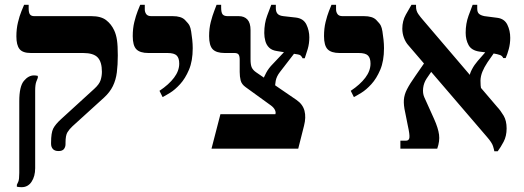

<svg xmlns="http://www.w3.org/2000/svg" viewBox="-20 -617 2176 797"><path d="M223 10Q207 10 199.5 1.5Q192 -7 192 -20V-25Q192 -66 201 -83.5Q210 -101 233 -122L371 -248Q392 -267 397.5 -284Q403 -301 403 -319Q403 -360 385.5 -378.5Q368 -397 325 -397H108Q74 -397 61 -413.5Q48 -430 48 -466Q48 -497 54.5 -524Q61 -551 69 -570.5Q77 -590 80 -597H99V-582Q99 -564 104.5 -557Q110 -550 122 -550H359Q399 -550 420.5 -533.5Q442 -517 454 -491Q462 -474 465.5 -451Q469 -428 469 -387Q469 -348 465 -316.5Q461 -285 448.5 -259.5Q436 -234 412 -212L281 -93Q268 -81 260 -68Q252 -55 252 -25V-19Q252 -7 245.5 1.5Q239 10 223 10ZM70 160Q58 160 50 158V150Q52 146 56 137Q60 128 60 101V-197Q60 -258 79 -281Q98 -304 121 -304Q129 -304 137 -302V-294Q135 -290 130.5 -277.5Q126 -265 126 -241V81Q126 115 111 137.5Q96 160 70 160Z M655 -214 642 -240Q681 -266 702.5 -294.5Q724 -323 724 -353Q724 -376 713.5 -386.5Q703 -397 675 -397H596Q561 -397 546 -412.5Q531 -428 531 -467Q531 -499 537.5 -525.5Q544 -552 551.5 -571Q559 -590 562 -597H581V-578Q581 -567 587 -558.5Q593 -550 608 -550H697Q732 -550 747.5 -534.5Q763 -519 767 -510Q771 -502 773.5 -486.5Q776 -471 778 -452.5Q780 -434 780 -417Q780 -364 764.5 -327.5Q749 -291 727.5 -267.5Q706 -244 685.5 -231.5Q665 -219 655 -214Z M858 0 895 -143H1123Q1126 -150 1121.5 -160Q1117 -170 1105 -179L1000 -255Q983 -267 979 -283Q975 -299 975 -318V-369Q975 -384 970.5 -390.5Q966 -397 953 -397H913Q878 -397 863 -412.5Q848 -428 848 -467Q848 -499 855 -526Q862 -553 869.5 -572Q877 -591 879 -597H898V-586Q898 -565 904 -557.5Q910 -550 925 -550H971Q994 -550 1007 -536Q1020 -522 1020 -492V-371Q1020 -348 1025 -337Q1030 -326 1043 -317L1211 -202Q1237 -184 1244 -157Q1251 -130 1242 -95L1218 0ZM1123 -256 1072 -286Q1075 -296 1085 -315Q1095 -334 1113 -352L1165 -407L1206 -401L1142 -318Q1128 -300 1124.5 -281.5Q1121 -263 1123 -256ZM1236 -375Q1234 -380 1229.5 -385Q1225 -390 1217 -391L1130 -405Q1109 -408 1097.5 -419Q1086 -430 1081.5 -446.5Q1077 -463 1077 -480Q1077 -520 1089 -552Q1101 -584 1106 -597H1125V-583Q1125 -568 1132 -560Q1139 -552 1156 -550L1209 -544Q1240 -540 1252 -515Q1264 -490 1264 -462Q1264 -436 1257.5 -414Q1251 -392 1245 -375Z M1449 -214 1436 -240Q1475 -266 1496.5 -294.5Q1518 -323 1518 -353Q1518 -376 1507.5 -386.5Q1497 -397 1469 -397H1390Q1355 -397 1340 -412.5Q1325 -428 1325 -467Q1325 -499 1331.5 -525.5Q1338 -552 1345.5 -571Q1353 -590 1356 -597H1375V-578Q1375 -567 1381 -558.5Q1387 -550 1402 -550H1491Q1526 -550 1541.5 -534.5Q1557 -519 1561 -510Q1565 -502 1567.5 -486.5Q1570 -471 1572 -452.5Q1574 -434 1574 -417Q1574 -364 1558.5 -327.5Q1543 -291 1521.5 -267.5Q1500 -244 1479.5 -231.5Q1459 -219 1449 -214Z M2032 11Q2031 4 2026.5 -10.5Q2022 -25 2002 -48L1676 -428Q1664 -441 1657 -459.5Q1650 -478 1650 -498Q1650 -530 1664.5 -556Q1679 -582 1688 -597H1707V-589Q1707 -572 1716.5 -558.5Q1726 -545 1735 -535L2044 -173Q2058 -158 2070.5 -137Q2083 -116 2083 -84Q2083 -52 2070.5 -28.5Q2058 -5 2046 11ZM1642 0V-33H1665Q1678 -33 1679.5 -46Q1681 -59 1673 -95L1662 -150Q1655 -181 1656.5 -202.5Q1658 -224 1669.5 -246.5Q1681 -269 1705 -303L1748 -365L1777 -329L1751 -291Q1739 -273 1736.5 -251.5Q1734 -230 1741 -214L1782 -123Q1799 -85 1802.5 -58Q1806 -31 1795 0ZM1978 -241 1929 -297Q1929 -310 1939 -329Q1949 -348 1963 -364L1998 -404L2032 -399L2004 -359Q1990 -338 1982.5 -319.5Q1975 -301 1974.5 -282.5Q1974 -264 1978 -241ZM2069 -376Q2065 -385 2056 -388.5Q2047 -392 2024 -396L1969 -403Q1937 -408 1925 -430Q1913 -452 1913 -481Q1913 -519 1925 -552Q1937 -585 1942 -597H1961V-581Q1961 -566 1968.5 -559.5Q1976 -553 1991 -550L2045 -543Q2074 -539 2086 -514.5Q2098 -490 2098 -460Q2098 -436 2092 -413.5Q2086 -391 2079 -376Z"/></svg>

Font: Frank Ruhl Libre SemiBold
Style: Regular
Weight: 600
Designer: Yanek Iontef
Foundry: Fontef
Version: Version 6.003;gftools[0.9.30]